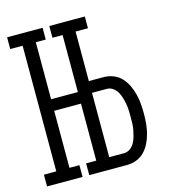

<svg xmlns="http://www.w3.org/2000/svg" viewBox="-109 -825 819 914"><g transform="rotate(-15 300.0 -367.5)"><path d="M218 -677V-735H393V-677ZM10 0V-58H71V-677H10V-735H185V-677H136V-396H300V-339H136V-58H185V0ZM218 0V-58H393V0ZM268 0V-735H332V-433H405Q429 -433 452 -424Q475 -415 491.5 -397.5Q508 -380 518.5 -358Q529 -336 535 -312.5Q541 -289 543 -265Q545 -241 545 -217Q545 -192 543 -168Q541 -144 535 -120.5Q529 -97 518.5 -75Q508 -53 491.5 -35.5Q475 -18 452 -9Q429 0 405 0ZM332 -58H405Q421 -58 434.5 -67.5Q448 -77 456 -91Q464 -105 468.5 -121Q473 -137 476 -152.5Q479 -168 479.5 -184.5Q480 -201 480 -217Q480 -233 479.5 -249Q479 -265 476 -281Q473 -297 468.5 -312.5Q464 -328 456 -342Q448 -356 434.5 -365.5Q421 -375 405 -375H332Z"/></g></svg>

Font: Iosevka Curly Slab LtEx
Style: Regular
Weight: 300
Width: 7
Monospace: yes
Designer: Belleve Invis
Foundry: Belleve Invis
Version: Version 11.1.0; ttfautohint (v1.8.3)